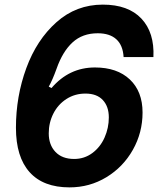

<svg xmlns="http://www.w3.org/2000/svg" viewBox="-20 -797 684 831"><path d="M49 -244Q49 -380 94 -502.5Q139 -625 224.5 -701Q310 -777 425 -777Q535 -777 592 -716.5Q649 -656 644 -550H515Q512 -601 483.5 -627Q455 -653 403 -653Q337 -653 294 -613.5Q251 -574 225 -500Q207 -450 191 -422L203 -416Q279 -505 391 -505Q487 -505 542 -453Q597 -401 597 -310Q597 -223 555 -148.5Q513 -74 440.5 -30Q368 14 281 14Q167 14 108 -52Q49 -118 49 -244ZM451 -289Q451 -336 425 -364Q399 -392 350 -392Q304 -392 267.5 -368.5Q231 -345 211 -305.5Q191 -266 191 -220Q191 -170 220 -139.5Q249 -109 301 -109Q345 -109 379.5 -134.5Q414 -160 432.5 -201.5Q451 -243 451 -289Z"/></svg>

Font: Open Sauce Sans
Style: Bold Italic
Weight: 700
Italic angle: -10°
Designer: Alfredo Marco Pradil
Foundry: Creative Sauce Fz LLC
Version: Version 1.477